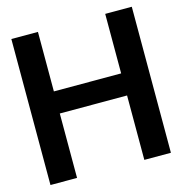

<svg xmlns="http://www.w3.org/2000/svg" viewBox="-106 -810 861 907"><g transform="rotate(-15 324.5 -357.0)"><path d="M619 -714V0H489V-315H160V0H30V-714H160V-423H489V-714Z"/></g></svg>

Font: Non Bureau Medium
Style: Regular
Weight: 500
Designer: Jona Saucedo
Foundry: Non Foundry
Version: Version 1.000; ttfautohint (v1.8.4)